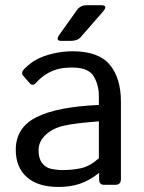

<svg xmlns="http://www.w3.org/2000/svg" viewBox="-20 -721 561 749"><path d="M218.8 -561.5Q194.3 -561.5 212.9 -587.4L280.8 -682.6Q293.5 -700.7 320.3 -700.7H374.5Q403.3 -700.7 381.3 -675.3L294.4 -575.7Q282.2 -561.5 254.9 -561.5ZM41.5 -136.7Q41.5 -223.6 122.8 -264.2Q204.1 -304.7 365.7 -311.5V-344.7Q365.7 -390.6 345 -424.1Q324.2 -457.5 262.7 -457.5Q223.6 -457.5 200.2 -450Q176.8 -442.4 157.5 -429.9Q138.2 -417.5 120.6 -397.9Q107.4 -383.3 95.7 -396.5L70.3 -425.8Q59.6 -438 77.6 -455.1Q103.5 -479.5 127.9 -491.7Q152.3 -503.9 188.7 -512.5Q225.1 -521 262.7 -521Q364.7 -521 408.2 -468.5Q451.7 -416 451.7 -324.7V-22Q451.7 0 429.7 0H385.7Q366.7 0 366.7 -22V-45.9H365.7Q327.1 -15.6 290.3 -3.7Q253.4 8.3 208 8.3Q127.9 8.3 84.7 -30Q41.5 -68.4 41.5 -136.7ZM130.4 -134.8Q130.4 -104.5 143.1 -86.2Q155.8 -67.9 178.2 -62.7Q200.7 -57.6 225.1 -57.6Q262.7 -57.6 296.4 -64.9Q330.1 -72.3 365.7 -103.5V-247.6Q267.1 -240.2 225.1 -229.7Q183.1 -219.2 156.7 -193.6Q130.4 -168 130.4 -134.8Z"/></svg>

Font: Istok Web
Style: Regular
Weight: 400
Designer: Andrey V. Panov
Foundry: Andrey V. Panov
Version: Version 1.0.2g